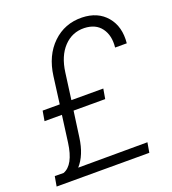

<svg xmlns="http://www.w3.org/2000/svg" viewBox="-137 -821 828 922"><g transform="rotate(-20 277.0 -360.5)"><path d="M195.8 -314.9 177.7 -183.6Q166 -97.7 123 -49.8L477.1 -50.8L468.3 0H-5.4L3.4 -50.3L48.3 -49.8Q103.5 -70.3 118.2 -179.2L136.2 -314.9H47.4L56.2 -365.7H143.6L161.6 -503.4Q174.8 -604.5 236.3 -663.8Q297.9 -723.1 386.2 -721.2Q466.3 -719.2 510.5 -666.7Q554.7 -614.3 546.4 -531.2H486.8Q493.2 -591.3 465.1 -629.6Q437 -668 378.9 -669.9Q317.4 -671.4 274.7 -626.5Q231.9 -581.5 221.2 -500.5L203.1 -365.7H366.2L357.4 -314.9Z"/></g></svg>

Font: TypoPRO Roboto
Style: Italic
Weight: 300
Italic angle: -12°
Designer: Google
Version: Version 2.136; 2016